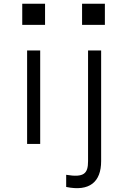

<svg xmlns="http://www.w3.org/2000/svg" viewBox="-20 -770 680 1027"><path d="M195 -500H125V0H195ZM99 -637H221V-750H99ZM334 230C459 256 521 203 521 92V-500H451V92C451 158 430 181 334 165ZM419 -637H541V-750H419Z"/></svg>

Font: altertype_V2
Style: Regular
Weight: 400
Designer: Simon Renaud
Version: Version 2.001;Glyphs 3.1.2 (3151)